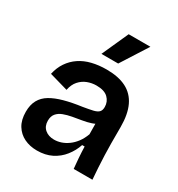

<svg xmlns="http://www.w3.org/2000/svg" viewBox="-181 -872 931 1003"><g transform="rotate(30 285.0 -370.0)"><path d="M190 13Q147 13 113 -3.5Q79 -20 59 -52.5Q39 -85 39 -134Q39 -176 55 -205Q71 -234 102 -252.5Q133 -271 178.5 -283.5Q224 -296 283 -304Q319 -310 341 -315Q363 -320 373.5 -330Q384 -340 384 -361Q384 -393 361.5 -415Q339 -437 291 -437Q263 -437 237 -427Q211 -417 192 -395.5Q173 -374 166 -339L54 -371Q63 -412 84 -443Q105 -474 136 -495Q167 -516 207.5 -526Q248 -536 295 -536Q367 -536 414 -512Q461 -488 484.5 -438.5Q508 -389 508 -312V-214Q508 -180 509.5 -143.5Q511 -107 513 -70.5Q515 -34 518 0H405Q402 -29 399.5 -62Q397 -95 396 -130H381Q368 -91 342 -58Q316 -25 278 -6Q240 13 190 13ZM239 -81Q260 -81 281 -88Q302 -95 322 -109.5Q342 -124 358.5 -146Q375 -168 386 -198L385 -279L409 -276Q392 -262 368 -254Q344 -246 316 -241.5Q288 -237 261 -232Q234 -227 211.5 -218.5Q189 -210 175.5 -194Q162 -178 162 -151Q162 -118 183.5 -99.5Q205 -81 239 -81ZM331 -593H230L302 -753H433Z"/></g></svg>

Font: Bricolage Grotesque 24pt SemiBold
Style: Regular
Weight: 600
Designer: Mathieu Triay
Foundry: Atelier Triay
Version: Version 1.001;gftools[0.9.33.dev8+g029e19f]